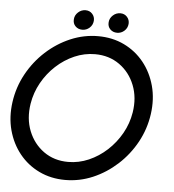

<svg xmlns="http://www.w3.org/2000/svg" viewBox="-57 -889 864 954"><g transform="rotate(5 375.0 -411.5)"><path d="M303 13Q232 13 173.2 -15.2Q114.5 -43.5 74.2 -93.5Q34 -143.5 16.2 -209.2Q-1.5 -275 9 -350Q19.5 -425 55.5 -490.8Q91.5 -556.5 146.2 -606.5Q201 -656.5 267.5 -684.8Q334 -713 405 -713Q476.5 -713 535 -684.8Q593.5 -656.5 633.8 -606.5Q674 -556.5 691.8 -490.8Q709.5 -425 699 -350Q688.5 -275 652.5 -209.2Q616.5 -143.5 561.8 -93.5Q507 -43.5 440.8 -15.2Q374.5 13 303 13ZM310 -77.5Q363 -77.5 412.5 -99Q462 -120.5 503 -158.2Q544 -196 571.8 -245.2Q599.5 -294.5 608.5 -350Q620.5 -424.5 596 -486.5Q571.5 -548.5 519.5 -585.5Q467.5 -622.5 397.5 -622.5Q344.5 -622.5 295 -601Q245.5 -579.5 204.5 -541.8Q163.5 -504 136 -454.8Q108.5 -405.5 99.5 -350Q87.5 -275 112 -213.2Q136.5 -151.5 188.2 -114.5Q240 -77.5 310 -77.5ZM323 -738Q302 -738 288.5 -751.8Q275 -765.5 277 -787Q278.5 -807 294.5 -821.5Q310.5 -836 331.5 -836Q352 -836 365 -821.5Q378 -807 376.5 -787Q374.5 -765.5 359 -751.8Q343.5 -738 323 -738ZM496.5 -738Q475.5 -738 462 -751.8Q448.5 -765.5 450.5 -787Q452 -807 468 -821.5Q484 -836 505 -836Q525.5 -836 538.5 -821.5Q551.5 -807 550 -787Q548 -765.5 532.5 -751.8Q517 -738 496.5 -738Z"/></g></svg>

Font: Urbanist Medium
Style: Italic
Weight: 500
Italic angle: -8°
Designer: Corey Hu
Foundry: Corey Hu
Version: Version 1.330; ttfautohint (v1.8.4.7-5d5b)